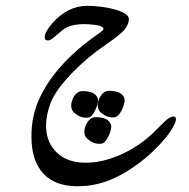

<svg xmlns="http://www.w3.org/2000/svg" viewBox="-20 -254 654 665"><path d="M324.2 86.4Q336.5 60.5 357.9 60.5Q401.4 60.5 410.7 86.4Q411.6 88.9 411.6 92.8Q411.6 106.4 402.4 125.7Q393.1 145 383.8 149.9Q378.4 152.8 370.6 152.8Q348.2 152.8 328.6 135.2Q318.4 126 318.4 111.3Q318.4 99.6 324.2 86.4ZM232.5 86.9Q244.7 61.5 266.1 61.5Q309.6 61.5 318.9 86.9Q319.4 89.8 319.4 93.7Q319.4 106.9 310.3 126.4Q301.3 146 292 150.9Q286.7 153.8 278.8 153.8Q256.4 153.8 236.8 136.2Q226.6 126.9 226.6 111.8Q226.6 100.6 232.5 86.9ZM278.4 177.7Q290.1 151.8 312 151.8Q355 151.8 364.3 177.7Q365.3 180.2 365.3 184.1Q365.3 197.7 356 217Q346.7 236.3 337.4 241.7Q332.1 244.1 324.2 244.1Q301.8 244.1 282.3 226.5Q272 217.3 272 202.6Q272 191.4 278.4 177.7ZM339.8 -94.7Q282.2 -55.2 230.5 -2Q172.4 58.1 155.3 102.5Q139.6 143.6 139.6 181.2Q139.6 223.6 159.7 253.9Q196.8 309.6 276.9 309.6Q346.2 309.6 421.9 270Q466.3 247.1 506.8 210Q528.8 188.5 550.3 167Q568.4 149.4 580.6 149.4Q589.4 149.4 589.4 158.7Q589.4 168.5 579.6 185.5Q557.1 225.6 507.8 272Q450.7 325.2 388.7 356.9Q321.3 391.1 249.5 391.1Q132.8 391.1 99.6 294.4Q88.9 262.7 88.9 217.8Q88.9 149.4 114.3 92.3Q166.5 -25.4 305.2 -126L327.6 -142.1Q338.4 -150.4 338.4 -153.8Q338.4 -167 286.6 -169.9Q278.8 -170.4 271.5 -170.4Q225.1 -170.4 199.2 -151.9Q193.8 -147.9 168.9 -126.5Q154.3 -113.8 146.5 -113.8Q134.8 -113.8 134.8 -125Q134.8 -143.1 161.6 -173.8Q214.4 -233.9 283.2 -233.9Q293.9 -233.9 306.6 -232.9Q354.5 -229.5 388.7 -217.8Q426.3 -205.1 426.3 -188.5Q426.3 -168.5 408.7 -148.4Q394.5 -132.3 339.8 -94.7Z"/></svg>

Font: Dima Nastaligh Tahriri
Style: regular
Weight: 400
Designer: R.Balvardi
Foundry: Dima Software Group
Version: Version 1.00;November 13, 2018;FontCreator 11.5.0.2427 64-bi